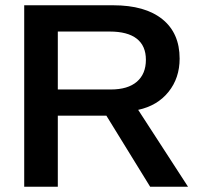

<svg xmlns="http://www.w3.org/2000/svg" viewBox="-20 -708 762 728"><path d="M199.2 -269.5V0H71.8V-688H409.2Q529.8 -688 595.5 -635.3Q661.1 -582.5 661.1 -485.8Q661.1 -412.1 618.9 -359.6Q576.7 -307.1 503.9 -291.5L692.9 0H549.3L383.3 -269.5ZM533.2 -481.4Q533.2 -534.2 498.5 -561.3Q463.9 -588.4 396 -588.4H199.2V-368.7H399.9Q464.8 -368.7 499 -398.2Q533.2 -427.7 533.2 -481.4Z"/></svg>

Font: Arimo SemiBold
Style: Regular
Weight: 600
Designer: Steve Matteson
Foundry: Monotype Imaging Inc.
Version: Version 1.33